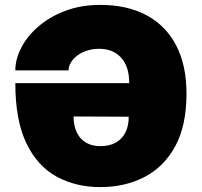

<svg xmlns="http://www.w3.org/2000/svg" viewBox="-20 -753 823 783"><path d="M389 10Q289 10 210.8 -32.8Q132.5 -75.5 87.5 -169Q42.5 -262.5 42.5 -414H507Q507 -481.5 474 -517.8Q441 -554 384.5 -554Q356.5 -554 333.5 -546.2Q310.5 -538.5 294 -525.5Q277.5 -512.5 268.5 -497Q259.5 -481.5 259.5 -466H42.5Q42.5 -511 66.5 -558Q90.5 -605 136 -644.5Q181.5 -684 245.5 -708.5Q309.5 -733 389 -733Q498.5 -733 577.2 -691Q656 -649 698.2 -568.2Q740.5 -487.5 740.5 -371Q740.5 -240 694.2 -155.8Q648 -71.5 568.5 -30.8Q489 10 389 10ZM389 -157Q427 -157 452.8 -171.8Q478.5 -186.5 491.8 -213.5Q505 -240.5 505 -277L280 -278Q280 -241 292.8 -213.8Q305.5 -186.5 330 -171.8Q354.5 -157 389 -157Z"/></svg>

Font: Public Sans Black
Style: Regular
Weight: 900
Designer: The Public Sans Project Authors: Dan O. Williams and USWDS (Libre Franklin designed by Pablo Impallari and Rodrigo Fuenz
Version: Version 1.007